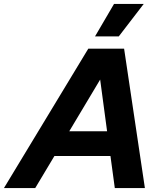

<svg xmlns="http://www.w3.org/2000/svg" viewBox="-68 -950 820 970"><path d="M508 -930H658L532 -766H412ZM664 0H512L490 -162H207L110 0H-48L378 -704H559ZM438 -548 282 -287H473Z"/></svg>

Font: CBA Beacon Sans Extra Bold
Style: Italic
Weight: 800
Italic angle: -13°
Designer: Wei Huang
Foundry: Wei Huang
Version: Version 1.002